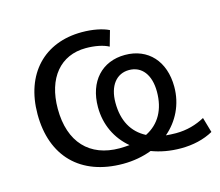

<svg xmlns="http://www.w3.org/2000/svg" viewBox="-80 -613 830 724"><g transform="rotate(-15 334.5 -251.0)"><path d="M317 9C357 9 395 2 429 -11C463 2 501 9 543 9C590 9 633 -1 669 -21L652 -80C619 -62 582 -51 539 -51C525 -51 512 -52 500 -53C548 -94 578 -153 578 -222C578 -322 519 -386 429 -386C339 -386 280 -322 280 -222C280 -153 309 -94 358 -53C345 -52 333 -51 319 -51C203 -51 132 -124 132 -255C132 -375 194 -449 293 -449C327 -449 360 -443 382 -431L399 -491C375 -503 337 -511 294 -511C147 -511 53 -412 53 -255C53 -91 151 9 317 9ZM348 -221C348 -287 380 -327 429 -327C479 -327 510 -287 510 -221C510 -152 482 -101 428 -74C376 -101 348 -150 348 -221Z"/></g></svg>

Font: Poppy and Pepper
Style: Regular
Weight: 400
Designer: Thy Ha
Foundry: Thy Ha
Version: Version 0.001;Glyphs 3.2 (3227)